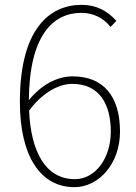

<svg xmlns="http://www.w3.org/2000/svg" viewBox="-20 -759 561 792"><path d="M287 13C388 13 475 -84 475 -216C475 -365 404 -444 280 -444C213 -444 149 -407 99 -346C101 -615 200 -706 316 -706C362 -706 405 -687 436 -648L460 -673C424 -713 379 -739 317 -739C183 -739 62 -638 62 -339C62 -116 146 13 287 13ZM100 -303C159 -382 227 -413 278 -413C392 -413 437 -327 437 -216C437 -107 374 -20 289 -20C165 -20 107 -138 100 -303Z"/></svg>

Font: Harano Aji Gothic K1 ExtraLight
Style: Regular
Weight: 250
Foundry: Masamichi Hosoda
Version: HaranoAjiGothicK1-ExtraLight version 20230610;ttx 4.39.4